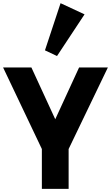

<svg xmlns="http://www.w3.org/2000/svg" viewBox="-50 -1199 705 1219"><path d="M300.8 -441.9 452.1 -770.5H634.8L385.7 -252.9V0H215.8V-252.9L-30.3 -770.5H149.4ZM312 -843.3 235.4 -879.4 334.5 -1178.7 486.8 -1107.9Z"/></svg>

Font: Nobile-bold
Style: Bold
Weight: 700
Version: Version 1.000;PS 001.000;hotconv 1.0.38